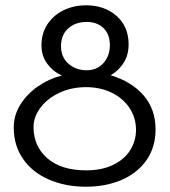

<svg xmlns="http://www.w3.org/2000/svg" viewBox="-20 -709 645 727"><path d="M569 -219Q569 -152 535 -103Q501 -54 441 -28Q381 -2 305 -2Q228 -2 165.5 -29Q103 -56 67.5 -107Q32 -158 32 -226Q32 -273 57.5 -313.5Q83 -354 124.5 -382.5Q166 -411 214 -423Q181 -438 159 -467.5Q137 -497 137 -537Q137 -584 160.5 -618.5Q184 -653 222.5 -671Q261 -689 305 -689Q376 -689 421.5 -648.5Q467 -608 467 -541Q467 -501 448.5 -471.5Q430 -442 399 -424Q479 -400 524 -347.5Q569 -295 569 -219ZM211 -534Q211 -493 239 -468Q267 -443 308 -443Q347 -443 371.5 -470Q396 -497 396 -538Q396 -579 372 -602.5Q348 -626 308 -626Q266 -626 238.5 -601.5Q211 -577 211 -534ZM495 -217Q495 -263 470.5 -300Q446 -337 403 -358Q360 -379 306 -379Q250 -379 204.5 -357.5Q159 -336 133 -301Q107 -266 107 -228Q107 -155 159.5 -109.5Q212 -64 306 -64Q367 -64 410 -85.5Q453 -107 474 -142Q495 -177 495 -217Z"/></svg>

Font: Mali
Style: Regular
Weight: 400
Version: Version 1.000; ttfautohint (v1.6)